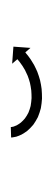

<svg xmlns="http://www.w3.org/2000/svg" viewBox="114 -420 100 368"><g transform="rotate(90 164.0 -236.0)"><path d="M223.4 -208.4C223.5 -207.8 223.5 -207.3 223.5 -206.7L243.5 -207.3C243.5 -208.1 243.4 -208.9 243.4 -209.7C243.4 -209.7 243.4 -209.8 243.4 -210C243.3 -210.1 243.3 -210.2 243.3 -210.2C243 -212.5 242.6 -214.8 242 -217.1C242 -217.1 241.9 -217.2 241.9 -217.4C241.9 -217.5 241.8 -217.7 241.8 -217.7C240.8 -220.9 239.5 -224 238 -227.1C238 -227.1 238 -227.2 237.9 -227.4C237.8 -227.5 237.7 -227.7 237.7 -227.7C235.6 -231.4 233.3 -235 230.7 -238.4C230.7 -238.4 230.6 -238.5 230.5 -238.6C230.4 -238.8 230.2 -238.9 230.2 -238.9C226.9 -242.7 223.3 -246.2 219.5 -249.4C219.5 -249.4 219.4 -249.5 219.2 -249.6C219.1 -249.7 218.9 -249.9 218.9 -249.9C214.4 -253.1 209.7 -255.9 204.7 -258.5C204.7 -258.5 204.6 -258.5 204.4 -258.6C204.2 -258.7 204 -258.8 204 -258.8C198.6 -261 193.1 -262.8 187.4 -264.3C187.4 -264.3 187.2 -264.3 187.1 -264.3C186.9 -264.4 186.7 -264.4 186.7 -264.4C180.9 -265.5 175 -266.1 169.1 -266.5C169.1 -266.5 168.9 -266.5 168.8 -266.5C168.7 -266.5 168.6 -266.5 168.6 -266.5C162.7 -266.5 156.9 -266.3 151.1 -265.8C151.1 -265.8 151 -265.8 150.9 -265.8C150.8 -265.8 150.7 -265.8 150.7 -265.8C145.1 -265.1 139.5 -264.1 133.9 -262.8C133.9 -262.8 133.8 -262.8 133.7 -262.8C133.6 -262.7 133.5 -262.7 133.5 -262.7C128.4 -261.3 123.3 -259.7 118.4 -257.8C118.4 -257.8 118.3 -257.8 118.2 -257.8C118.1 -257.7 118 -257.7 118 -257.7C113.6 -255.8 109.3 -253.8 105.1 -251.6C105.1 -251.6 105 -251.6 104.9 -251.5C104.8 -251.5 104.8 -251.5 104.8 -251.5C101.3 -249.5 97.9 -247.4 94.5 -245.2C94.5 -245.2 94.4 -245.2 94.4 -245.2C94.3 -245.1 94.3 -245.1 94.3 -245.1C91.8 -243.3 89.3 -241.5 86.8 -239.7C86.8 -239.7 86.8 -239.7 86.7 -239.6C86.7 -239.6 86.7 -239.6 86.7 -239.6C85.1 -238.3 83.6 -237.1 82.1 -235.8C82.1 -235.8 82.1 -235.8 82 -235.8C82 -235.8 82 -235.8 82 -235.8C81.5 -235.3 81 -234.9 80.4 -234.5L71.8 -244.4L69.4 -211.7L102.1 -209.3L93.5 -219.3C94 -219.7 94.5 -220.2 95 -220.6C95 -220.6 95 -220.6 94.9 -220.5C94.9 -220.5 94.9 -220.5 94.9 -220.5C96.3 -221.7 97.7 -222.8 99.1 -223.9C99.1 -223.9 99 -223.9 99 -223.8C99 -223.8 98.9 -223.8 98.9 -223.8C101.1 -225.5 103.4 -227.1 105.7 -228.6C105.7 -228.6 105.6 -228.6 105.6 -228.6C105.5 -228.5 105.4 -228.5 105.4 -228.5C108.4 -230.4 111.5 -232.3 114.6 -234.1C114.6 -234.1 114.5 -234 114.5 -234C114.4 -233.9 114.3 -233.9 114.3 -233.9C118 -235.8 121.9 -237.6 125.8 -239.3C125.8 -239.3 125.7 -239.2 125.6 -239.2C125.5 -239.1 125.4 -239.1 125.4 -239.1C129.8 -240.8 134.3 -242.2 138.8 -243.4C138.8 -243.4 138.7 -243.4 138.6 -243.4C138.5 -243.4 138.3 -243.3 138.3 -243.3C143.3 -244.4 148.2 -245.3 153.2 -245.9C153.2 -245.9 153.1 -245.9 153 -245.9C152.9 -245.9 152.8 -245.9 152.8 -245.9C158 -246.3 163.2 -246.5 168.4 -246.5C168.4 -246.5 168.3 -246.5 168.2 -246.5C168.1 -246.5 167.9 -246.5 167.9 -246.5C173 -246.2 178.1 -245.6 183.2 -244.7C183.2 -244.7 183 -244.8 182.8 -244.8C182.7 -244.8 182.5 -244.9 182.5 -244.9C187.2 -243.7 191.9 -242.2 196.4 -240.3C196.4 -240.3 196.2 -240.4 196 -240.5C195.9 -240.5 195.7 -240.6 195.7 -240.6C199.7 -238.6 203.6 -236.3 207.2 -233.6C207.2 -233.6 207.1 -233.7 206.9 -233.9C206.8 -234 206.6 -234.1 206.6 -234.1C209.7 -231.5 212.6 -228.7 215.2 -225.7C215.2 -225.7 215.1 -225.9 215 -226C214.9 -226.2 214.7 -226.3 214.7 -226.3C216.8 -223.6 218.6 -220.8 220.3 -217.9C220.3 -217.9 220.2 -218.1 220.1 -218.2C220 -218.4 220 -218.5 220 -218.5C221 -216.3 222 -213.9 222.8 -211.6C222.8 -211.6 222.7 -211.7 222.7 -211.9C222.6 -212 222.6 -212.2 222.6 -212.2C223 -210.8 223.3 -209.3 223.5 -207.8C223.5 -207.8 223.5 -208 223.4 -208.1C223.4 -208.2 223.4 -208.4 223.4 -208.4Z"/></g></svg>

Font: FRB American Cursive Just Arrows Extralight
Style: Italic
Weight: 200
Italic angle: -25°
Version: Version 2.0;Modular Font Editor K font №1